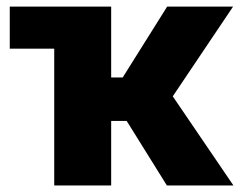

<svg xmlns="http://www.w3.org/2000/svg" viewBox="-20 -566 732 586"><path d="M9.8 -417.5V-545.9H319.3V-329.6H354.5L490.2 -545.9H691.4L507.3 -272L692.4 0H489.3L366.7 -196.8H319.3V0H145.5V-417.5Z"/></svg>

Font: Inter Extra Bold
Style: Regular
Weight: 800
Designer: Rasmus Andersson
Foundry: rsms
Version: Version 4.000;git-3c8e0fc